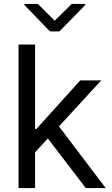

<svg xmlns="http://www.w3.org/2000/svg" viewBox="-20 -953 567 973"><path d="M414.8 0 222.3 -251.4 157.7 -180.8V0H73.9V-727.3H157.7V-299.7H164.8L386.4 -545.5H492.9L278.8 -312.5L515.6 0ZM171.9 -933.2 257.1 -848 343.8 -933.2H411.9V-927.6L281.2 -794H233L103.7 -927.6V-933.2Z"/></svg>

Font: Inter UI
Style: Regular
Weight: 400
Designer: Rasmus Andersson
Foundry: rsms
Version: Version 2.2